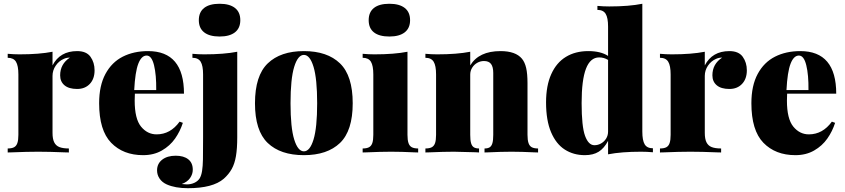

<svg xmlns="http://www.w3.org/2000/svg" viewBox="-20 -802 4445 1010"><path d="M477.5 -432.1Q477.5 -387.2 452.4 -360.6Q427.2 -334 385.7 -334Q342.3 -334 319.3 -353.3Q296.4 -372.6 296.4 -405.8Q296.4 -465.3 347.7 -499Q329.6 -499 315.4 -492.2Q290 -481.4 273.2 -456.8Q256.3 -432.1 256.3 -402.8V-103Q256.3 -71.3 265.1 -53.5Q273.9 -35.6 292.5 -28.3Q311 -21 342.3 -21V0L321.3 -0.5Q239.3 -3.9 180.7 -3.9Q124 -3.9 41 -0.5L20.5 0V-21Q41.5 -21 53.7 -27.3Q65.9 -33.7 71.3 -49.3Q76.7 -64.9 76.7 -92.8V-410.2Q76.7 -456.5 64 -477.3Q51.3 -498 20.5 -498V-519Q52.2 -516.1 82.5 -516.1Q186.5 -516.1 256.3 -529.8V-458Q295.4 -533.2 385.7 -533.2Q434.6 -533.2 456.1 -503.2Q477.5 -473.1 477.5 -432.1Z M924.8 -162.1 941.9 -155.8Q927.7 -111.3 900.9 -73Q874 -34.7 831.5 -10.3Q789.1 14.2 732.9 14.2Q627.9 14.2 564.7 -51Q501.5 -116.2 501.5 -258.8Q501.5 -351.6 534.7 -413.1Q567.9 -474.6 625.7 -503.9Q683.6 -533.2 758.8 -533.2Q947.8 -533.2 947.8 -309.1H689.5Q688.5 -297.4 688.5 -272.9Q688.5 -176.8 721.9 -136Q755.4 -95.2 803.7 -95.2Q876.5 -95.2 924.8 -162.1ZM686 -328.1H801.8Q802.7 -407.7 790.3 -458.7Q777.8 -509.8 751.5 -509.8Q724.1 -509.8 707.5 -466.8Q690.9 -423.8 686 -328.1Z M1244.1 -695.8Q1244.1 -653.8 1215.8 -631.8Q1187.5 -609.9 1135.3 -609.9Q1082 -609.9 1054 -631.8Q1025.9 -653.8 1025.9 -695.8Q1025.9 -738.3 1054 -760.3Q1082 -782.2 1135.3 -782.2Q1187.5 -782.2 1215.8 -760.3Q1244.1 -738.3 1244.1 -695.8ZM1157.2 138.2Q1099.6 188 968.3 188Q901.4 188 856.9 168Q833 157.2 819.6 137.7Q806.2 118.2 806.2 94.2Q806.2 59.1 833 38.1Q859.9 17.1 904.3 17.1Q946.3 17.1 970.2 35.9Q994.1 54.7 994.1 90.8Q994.1 114.3 979.7 134.8Q965.3 155.3 936 166Q954.6 168 962.9 168Q984.4 168 1002.4 159.7Q1020.5 151.4 1030.3 136.2Q1039.1 121.6 1043 97.2Q1046.9 72.8 1047.6 36.4Q1048.3 0 1048.3 -80.1V-410.2Q1048.3 -456.5 1035.6 -477.3Q1022.9 -498 992.2 -498V-519Q1023.4 -516.1 1054.2 -516.1Q1158.2 -516.1 1228 -529.8V-80.1Q1228 -20.5 1221.2 19.3Q1214.4 59.1 1199 86.9Q1183.6 114.7 1157.2 138.2Z M1835.4 -258.8Q1835.4 -114.3 1768.6 -50Q1701.7 14.2 1578.6 14.2Q1455.1 14.2 1388.2 -50Q1321.3 -114.3 1321.3 -258.8Q1321.3 -403.8 1388.4 -468.5Q1455.6 -533.2 1578.6 -533.2Q1701.7 -533.2 1768.6 -468.5Q1835.4 -403.8 1835.4 -258.8ZM1508.3 -258.8Q1508.3 -130.9 1527.6 -68.4Q1546.9 -5.9 1578.6 -5.9Q1610.4 -5.9 1629.4 -68.4Q1648.4 -130.9 1648.4 -258.8Q1648.4 -387.2 1629.4 -450.2Q1610.4 -513.2 1578.6 -513.2Q1546.9 -513.2 1527.6 -450.2Q1508.3 -387.2 1508.3 -258.8Z M1888.2 0ZM2137.2 -695.8Q2137.2 -653.8 2108.9 -631.8Q2080.6 -609.9 2028.3 -609.9Q1975.1 -609.9 1947.3 -631.6Q1919.4 -653.3 1919.4 -695.8Q1919.4 -738.3 1947.3 -760.3Q1975.1 -782.2 2028.3 -782.2Q2080.6 -782.2 2108.9 -760.3Q2137.2 -738.3 2137.2 -695.8ZM2179.7 -21V0L2161.6 -0.5Q2089.8 -3.9 2037.6 -3.9Q1984.9 -3.9 1907.2 -0.5L1887.7 0V-21Q1908.7 -21 1920.9 -27.3Q1933.1 -33.7 1938.5 -49.3Q1943.8 -64.9 1943.8 -92.8V-410.2Q1943.8 -456.5 1931.2 -477.3Q1918.5 -498 1887.7 -498V-519Q1919.4 -516.1 1949.7 -516.1Q2053.7 -516.1 2123.5 -529.8V-92.8Q2123.5 -64.9 2128.9 -49.3Q2134.3 -33.7 2146.5 -27.3Q2158.7 -21 2179.7 -21Z M2725.6 -493.2Q2740.7 -475.1 2747.8 -444.6Q2754.9 -414.1 2754.9 -363.8V-92.8Q2754.9 -64.9 2760.3 -49.3Q2765.6 -33.7 2777.6 -27.3Q2789.6 -21 2810.5 -21V0L2792.5 -0.5Q2720.7 -3.9 2670.9 -3.9Q2618.7 -3.9 2546.9 -0.5L2528.8 0V-21Q2546.4 -21 2556.2 -27.3Q2565.9 -33.7 2570.3 -49.1Q2574.7 -64.5 2574.7 -92.8V-418Q2574.7 -450.2 2563 -465.6Q2551.3 -481 2525.9 -481Q2507.3 -481 2490.7 -471.7Q2474.1 -462.4 2463.9 -446Q2453.6 -429.7 2453.6 -409.2V-92.8Q2453.6 -64.9 2458 -49.3Q2462.4 -33.7 2472.4 -27.3Q2482.4 -21 2500 -21V0Q2496.1 0 2482.4 -1Q2396 -3.9 2367.7 -3.9Q2314.9 -3.9 2237.3 -0.5L2217.8 0V-21Q2238.8 -21 2251 -27.3Q2263.2 -33.7 2268.6 -49.3Q2273.9 -64.9 2273.9 -92.8V-410.2Q2273.9 -456.5 2261.2 -477.3Q2248.5 -498 2217.8 -498V-519Q2249.5 -516.1 2279.8 -516.1Q2383.8 -516.1 2453.6 -529.8V-458Q2499 -533.2 2612.8 -533.2Q2692.4 -533.2 2725.6 -493.2Z M3414.6 -22V-1Q3383.3 -3.9 3352.5 -3.9Q3249 -3.9 3178.7 9.8V-61Q3158.2 -22 3129.4 -3.9Q3100.6 14.2 3056.6 14.2Q2997.1 14.2 2951.2 -15.1Q2905.3 -44.4 2878.9 -106.4Q2852.5 -168.5 2852.5 -263.2Q2852.5 -351.6 2879.9 -412.1Q2907.2 -472.7 2957 -502.9Q3006.8 -533.2 3074.7 -533.2Q3140.1 -533.2 3178.7 -507.8V-662.1Q3178.7 -708.5 3166 -729.2Q3153.3 -750 3122.6 -750V-771Q3153.8 -768.1 3184.6 -768.1Q3289.6 -768.1 3358.9 -782.2V-109.9Q3358.9 -63.5 3371.3 -42.7Q3383.8 -22 3414.6 -22ZM3178.7 -109.9V-486.8Q3157.2 -500 3131.8 -500Q3085.4 -500 3062.5 -440.7Q3039.6 -381.3 3039.6 -259.8Q3039.6 -136.7 3057.6 -87.4Q3075.7 -38.1 3106.9 -38.1Q3125.5 -38.1 3141.8 -47.4Q3158.2 -56.6 3168.5 -73Q3178.7 -89.4 3178.7 -109.9Z M3908.7 -432.1Q3908.7 -387.2 3883.5 -360.6Q3858.4 -334 3816.9 -334Q3773.4 -334 3750.5 -353.3Q3727.5 -372.6 3727.5 -405.8Q3727.5 -465.3 3778.8 -499Q3760.7 -499 3746.6 -492.2Q3721.2 -481.4 3704.3 -456.8Q3687.5 -432.1 3687.5 -402.8V-103Q3687.5 -71.3 3696.3 -53.5Q3705.1 -35.6 3723.6 -28.3Q3742.2 -21 3773.4 -21V0L3752.4 -0.5Q3670.4 -3.9 3611.8 -3.9Q3555.2 -3.9 3472.2 -0.5L3451.7 0V-21Q3472.7 -21 3484.9 -27.3Q3497.1 -33.7 3502.4 -49.3Q3507.8 -64.9 3507.8 -92.8V-410.2Q3507.8 -456.5 3495.1 -477.3Q3482.4 -498 3451.7 -498V-519Q3483.4 -516.1 3513.7 -516.1Q3617.7 -516.1 3687.5 -529.8V-458Q3726.6 -533.2 3816.9 -533.2Q3865.7 -533.2 3887.2 -503.2Q3908.7 -473.1 3908.7 -432.1Z M4356 -162.1 4373 -155.8Q4358.9 -111.3 4332 -73Q4305.2 -34.7 4262.7 -10.3Q4220.2 14.2 4164.1 14.2Q4059.1 14.2 3995.8 -51Q3932.6 -116.2 3932.6 -258.8Q3932.6 -351.6 3965.8 -413.1Q3999 -474.6 4056.9 -503.9Q4114.7 -533.2 4189.9 -533.2Q4378.9 -533.2 4378.9 -309.1H4120.6Q4119.6 -297.4 4119.6 -272.9Q4119.6 -176.8 4153.1 -136Q4186.5 -95.2 4234.9 -95.2Q4307.6 -95.2 4356 -162.1ZM4117.2 -328.1H4232.9Q4233.9 -407.7 4221.4 -458.7Q4209 -509.8 4182.6 -509.8Q4155.3 -509.8 4138.7 -466.8Q4122.1 -423.8 4117.2 -328.1Z"/></svg>

Font: TypoPRO Playfair Display
Style: Regular
Weight: 900
Designer: Claus Eggers Sørensen
Foundry: Claus Eggers Sørensen
Version: Version 1.004;PS 001.004;hotconv 1.0.70;makeotf.lib2.5.58329